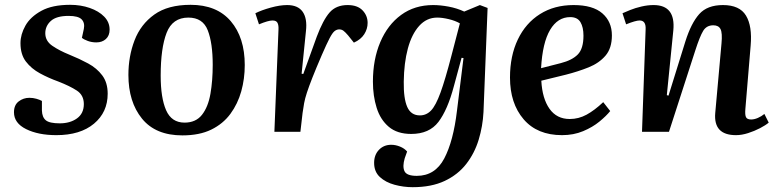

<svg xmlns="http://www.w3.org/2000/svg" viewBox="-20 -547 3219 797"><path d="M228 -35Q271 -35 299.5 -55.5Q328 -76 328 -115Q328 -152 299 -171Q270 -190 221 -209Q182 -223 146 -242.5Q110 -262 87.5 -291.5Q65 -321 65 -368Q65 -404 85.5 -440.5Q106 -477 151.5 -502Q197 -527 271 -527Q315 -527 352.5 -514Q390 -501 412.5 -478Q435 -455 435 -424Q435 -399 419.5 -385Q404 -371 380 -371Q361 -371 344.5 -377Q328 -383 320 -390L328 -427Q333 -452 319 -466.5Q305 -481 265 -481Q214 -481 191 -460Q168 -439 168 -409Q168 -377 197 -357Q226 -337 268 -320Q310 -303 346 -283.5Q382 -264 404.5 -234Q427 -204 427 -158Q427 -81 370 -33.5Q313 14 214 14Q139 14 88.5 -11Q38 -36 38 -81Q38 -111 57.5 -126Q77 -141 102 -141Q117 -141 131 -137Q145 -133 154 -128V-88Q155 -60 170.5 -47.5Q186 -35 228 -35Z M737 15Q626 15 569.5 -54.5Q513 -124 513 -236Q513 -313 538.5 -379.5Q564 -446 620.5 -486.5Q677 -527 771 -527Q880 -527 938 -459Q996 -391 996 -277Q996 -220 981.5 -168Q967 -116 936.5 -74.5Q906 -33 857 -9Q808 15 737 15ZM746 -38Q793 -38 818.5 -70.5Q844 -103 853.5 -157.5Q863 -212 863 -278Q863 -368 842.5 -421Q822 -474 762 -474Q696 -474 671.5 -410.5Q647 -347 647 -233Q647 -141 669.5 -89.5Q692 -38 746 -38Z M1136 -424Q1137 -442 1132 -452Q1127 -462 1111 -462Q1094 -462 1055 -446L1040 -492Q1066 -505 1104 -515.5Q1142 -526 1172 -526Q1217 -526 1236.5 -498Q1256 -470 1250 -418L1232 -241L1239 -240L1295 -395Q1321 -464 1348 -495Q1375 -526 1423 -526Q1464 -526 1485 -504Q1506 -482 1506 -452Q1506 -427 1492 -405Q1478 -383 1449 -370L1425 -400Q1413 -414 1405.5 -419.5Q1398 -425 1388 -425Q1378 -425 1369 -418Q1360 -411 1348 -388Q1336 -365 1316 -319Q1291 -261 1276.5 -224Q1262 -187 1254 -162.5Q1246 -138 1242.5 -119Q1239 -100 1236 -78L1227 0H1119Z M1904 -306 1896 -307 1864 -189Q1838 -91 1800 -41Q1762 9 1687 9Q1629 9 1594 -20.5Q1559 -50 1543.5 -99.5Q1528 -149 1528 -208Q1528 -300 1558.5 -372Q1589 -444 1645 -485Q1701 -526 1778 -526Q1808 -526 1842.5 -519.5Q1877 -513 1907 -499L1972 -526L2004 -514L1987 -82Q1984 -23 1967 33Q1950 89 1915.5 133.5Q1881 178 1826 204Q1771 230 1693 230Q1655 230 1618 220Q1581 210 1557 188Q1533 166 1533 129Q1533 96 1553 75Q1573 54 1604 54Q1622 54 1640.5 61.5Q1659 69 1670 82L1660 110Q1650 144 1659 163.5Q1668 183 1710 183Q1786 183 1824 111Q1862 39 1877 -88ZM1723 -68Q1750 -68 1769.5 -88.5Q1789 -109 1808.5 -162.5Q1828 -216 1854 -316L1889 -450Q1870 -461 1843 -467.5Q1816 -474 1795 -474Q1751 -474 1720 -439.5Q1689 -405 1673 -345.5Q1657 -286 1656 -208Q1655 -138 1670.5 -103Q1686 -68 1723 -68Z M2361 -526Q2441 -526 2480.5 -491.5Q2520 -457 2520 -400Q2520 -347 2493.5 -316Q2467 -285 2423.5 -267.5Q2380 -250 2329 -237L2227 -212Q2231 -138 2261 -95.5Q2291 -53 2345 -53Q2382 -53 2415 -71Q2448 -89 2484 -123L2513 -86Q2497 -66 2468.5 -42.5Q2440 -19 2400.5 -2.5Q2361 14 2313 14Q2210 14 2153.5 -52Q2097 -118 2097 -225Q2097 -315 2129.5 -383Q2162 -451 2221.5 -488.5Q2281 -526 2361 -526ZM2402 -399Q2402 -434 2389.5 -455Q2377 -476 2347 -476Q2295 -476 2263.5 -423Q2232 -370 2226 -264L2308 -285Q2355 -297 2378.5 -321Q2402 -345 2402 -399Z M3171 -38Q3158 -27 3135 -15Q3112 -3 3085.5 5.5Q3059 14 3035 14Q2941 14 2949 -78L2975 -367Q2979 -410 2971 -426Q2963 -442 2941 -442Q2913 -442 2899 -419Q2885 -396 2866 -337L2757 0H2645L2660 -425Q2662 -462 2635 -462Q2619 -462 2579 -446L2564 -492Q2575 -497 2596 -505.5Q2617 -514 2643 -520Q2669 -526 2693 -526Q2785 -526 2775 -421L2748 -152L2755 -150L2825 -375Q2849 -451 2882.5 -488.5Q2916 -526 2981 -526Q3050 -526 3076.5 -482.5Q3103 -439 3096 -358L3074 -94Q3072 -71 3076.5 -61Q3081 -51 3098 -51Q3111 -51 3126 -57.5Q3141 -64 3153 -74Z"/></svg>

Font: Literata 36pt SemiBold
Style: Italic
Weight: 600
Italic angle: -2°
Designer: Latin by Veronika Burian and Jose Scaglione. Greek by Irene Vlachou. Cyrillic by Vera Evstafieva
Foundry: TypeTogether
Version: Version 3.002